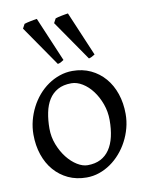

<svg xmlns="http://www.w3.org/2000/svg" viewBox="-84 -788 671 864"><g transform="rotate(-10 251.5 -356.0)"><path d="M388.2 -222.2Q388.2 -260.7 375.5 -295.7Q362.8 -330.6 342.8 -357.2Q322.8 -383.8 297.4 -399.4Q272 -415 247.1 -415Q210 -415 184.6 -400.9Q159.2 -386.7 143.8 -362.1Q128.4 -337.4 121.6 -303.7Q114.7 -270 114.7 -231Q114.7 -192.4 128.4 -157.5Q142.1 -122.6 162.8 -96.2Q183.6 -69.8 208.5 -54.4Q233.4 -39.1 255.9 -39.1Q290.5 -39.1 315.4 -52Q340.3 -64.9 356.4 -88.9Q372.6 -112.8 380.4 -146.5Q388.2 -180.2 388.2 -222.2ZM463.9 -236.8Q463.9 -204.1 455.6 -172.9Q447.3 -141.6 432.6 -113.8Q418 -85.9 397.5 -62.3Q377 -38.6 352.3 -21.5Q327.6 -4.4 299.8 5.1Q272 14.6 242.2 14.6Q195.8 14.6 158.4 -2.9Q121.1 -20.5 94.5 -51.3Q67.9 -82 53.5 -124.5Q39.1 -167 39.1 -216.8Q39.1 -249 47.1 -280.3Q55.2 -311.5 69.6 -339.6Q84 -367.7 104.2 -391.4Q124.5 -415 149.2 -432.1Q173.8 -449.2 202.4 -459Q231 -468.8 261.2 -468.8Q307.1 -468.8 344.5 -451.2Q381.8 -433.6 408.4 -402.6Q435.1 -371.6 449.5 -329.1Q463.9 -286.6 463.9 -236.8ZM75.7 -694.8 86.4 -714.8Q91.8 -716.8 99.1 -718.5Q106.4 -720.2 114.5 -721.9Q122.6 -723.6 130.6 -724.9Q138.7 -726.1 144.5 -727.1L230.5 -524.4Q221.7 -518.6 216.8 -515.9Q211.9 -513.2 202.6 -511.2ZM217.8 -694.8 228.5 -714.8Q233.4 -716.8 241 -718.5Q248.5 -720.2 256.6 -721.9Q264.6 -723.6 272.7 -724.9Q280.8 -726.1 286.6 -727.1L372.6 -524.4Q362.8 -518.6 357.9 -515.9Q353 -513.2 344.7 -511.2Z"/></g></svg>

Font: Gentium Plus Phon
Style: Regular
Weight: 400
Designer: J. Victor Gaultney, Annie Olsen, Iska Routamaa, Becca Hirsbrunner
Foundry: SIL International
Version: Version 5.000